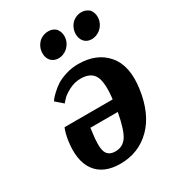

<svg xmlns="http://www.w3.org/2000/svg" viewBox="-178 -821 840 930"><g transform="rotate(-30 242.5 -355.5)"><path d="M188 -704Q210 -721 237 -721Q263 -721 280 -704Q294 -685 294 -663Q294 -626 265 -600Q242 -582 217 -582Q190 -582 174 -600Q160 -617 160 -641Q160 -678 188 -704ZM374 -704Q396 -721 422 -721Q447 -721 466 -704Q480 -685 480 -663Q480 -626 451 -600Q428 -582 402 -582Q375 -582 360 -600Q346 -617 346 -641Q346 -678 374 -704ZM283 -511Q386 -511 442 -446Q498 -381 481 -259Q463 -129 393 -59.5Q323 10 221 10Q127 10 84 -48.5Q41 -107 57 -216Q60 -234 64 -249.5Q68 -265 71 -272L74 -279H343Q354 -369 334.5 -406.5Q315 -444 258 -444Q224 -444 192.5 -427.5Q161 -411 146 -394L132 -378L92 -413Q95 -417 99.5 -423.5Q104 -430 122 -447Q140 -464 160 -477Q180 -490 213.5 -500.5Q247 -511 283 -511ZM334 -214H181L178 -191Q167 -115 178.5 -84.5Q190 -54 230 -54Q271 -54 294 -88Q317 -122 334 -214Z"/></g></svg>

Font: Arsenal
Style: Bold Italic
Weight: 700
Italic angle: -9.10001°
Designer: Andrij Shevchenko
Foundry: Stairsfor
Version: Version 2.001;PS 002.001;hotconv 1.0.88;makeotf.lib2.5.64775